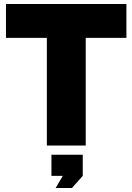

<svg xmlns="http://www.w3.org/2000/svg" viewBox="-20 -730 664 963"><path d="M614 -710H10V-540H215V0H410V-540H614ZM341 213 395 152V46H238V152H295L259 213Z"/></svg>

Font: Raleway Black
Style: Regular
Weight: 900
Designer: Matt McInerney, Pablo Impallari, Rodrigo Fuenzalida
Foundry: Matt McInerney, Pablo Impallari, Rodrigo Fuenzalida
Version: Version 3.000g; ttfautohint (v1.5) -l 8 -r 28 -G 28 -x 14 -D